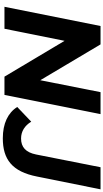

<svg xmlns="http://www.w3.org/2000/svg" viewBox="303 -1044 752 1399"><g transform="rotate(90 679.5 -344.0)"><path d="M651 -700 564 -261 303 -700H169L29 0H189L277 -438L538 0H671L811 -700ZM1198 -700 1105 -230C1090 -155 1051 -121 989 -121C936 -121 895 -148 866 -195L759 -93C802 -25 880 12 987 12C1139 12 1230 -54 1266 -238L1359 -700Z"/></g></svg>

Font: AWKNG-Font
Style: Bold Italic
Weight: 700
Italic angle: -11.3°
Designer: Awakening Church
Foundry: Awakening Church
Version: Version 1.700;PS 001.700;hotconv 1.0.88;makeotf.lib2.5.64775